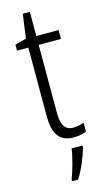

<svg xmlns="http://www.w3.org/2000/svg" viewBox="-134 -702 533 967"><g transform="rotate(-15 133.0 -218.5)"><path d="M192 -38C146 -38 130 -70 130 -133V-486H246V-532H130V-658H93L76 -533L17 -517V-486H76V-130C76 -35 107 10 180 10C207 10 229 5 247 -3V-49C233 -43 212 -38 192 -38ZM212 70V61H155C150 102 129 176 115 211V221H146C174 178 199 117 212 70Z"/></g></svg>

Font: Noto Sans Devanagari Condensed Light
Style: Regular
Weight: 300
Width: 3
Designer: Jelle Bosma - Monotype Design Team
Foundry: Monotype Imaging Inc.
Version: Version 2.004